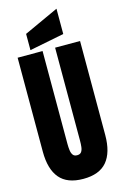

<svg xmlns="http://www.w3.org/2000/svg" viewBox="-160 -1168 794 1242"><g transform="rotate(-15 237.0 -547.0)"><path d="M236.8 7.8Q129.4 7.8 78.6 -52.5Q27.8 -112.8 27.8 -230V-859.4H194.8V-236.8Q194.8 -215.3 197.3 -195.6Q199.7 -175.8 208.5 -163.1Q217.3 -150.4 236.8 -150.4Q256.8 -150.4 265.6 -162.8Q274.4 -175.3 276.6 -195.3Q278.8 -215.3 278.8 -236.8V-859.4H445.8V-230Q445.8 -112.8 395 -52.5Q344.2 7.8 236.8 7.8ZM120.6 -885.3V-994.1L352.5 -1100.6V-931.2Z"/></g></svg>

Font: webenart
Style: Regular
Weight: 400
Designer: Vernon Adams
Foundry: Vernon Adams
Version: Version 2.116; ttfautohint (v1.8.3)